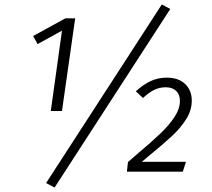

<svg xmlns="http://www.w3.org/2000/svg" viewBox="-20 -767 946 858"><path d="M257 -271H207L257 -630L148 -570L128 -606L272 -685H316ZM741 -727 224 71 186 51 703 -747ZM837 -317Q837 -275 812.5 -235.5Q788 -196 749.5 -160Q711 -124 640 -66L614 -44H811L797 0H547L552 -43L589 -75Q660 -135 698 -171.5Q736 -208 760 -244.5Q784 -281 784 -317Q784 -345 767 -361Q750 -377 720 -377Q692 -377 667.5 -364.5Q643 -352 619 -329L587 -359Q621 -390 654 -405Q687 -420 725 -420Q778 -420 807.5 -391.5Q837 -363 837 -317Z"/></svg>

Font: Fira Sans Light
Style: Italic
Weight: 300
Italic angle: -8°
Designer: bBox Type GmbH & Carrois Corporate GbR & Edenspiekermann AG
Foundry: bBox Type GmbH & Carrois Corporate GbR & Edenspiekermann AG
Version: Version 4.301